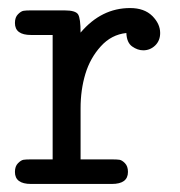

<svg xmlns="http://www.w3.org/2000/svg" viewBox="-20 -457 448 477"><path d="M17.1 -29.8Q17.1 -43.9 24.7 -51.5Q32.2 -59.1 38.6 -60.1Q44.9 -61 57.1 -61H110.8V-370.1H57.1Q17.1 -370.1 17.1 -399.9Q17.1 -414.1 24.7 -421.6Q32.2 -429.2 38.6 -430.2Q44.9 -431.2 57.1 -431.2H140.1Q168 -431.2 174.1 -421.1Q180.2 -411.1 180.2 -376Q231.9 -437 303.2 -437Q338.4 -437 358.2 -417.5Q377.9 -397.9 377.9 -375Q377.9 -356 365.5 -344Q353 -332 335.9 -332Q321.8 -332 308.3 -341.6Q294.9 -351.1 293.9 -375Q256.8 -371.1 230.5 -342Q204.1 -313 192.1 -273.4Q180.2 -233.9 180.2 -188V-61H257.8Q270 -61 276.6 -60.1Q283.2 -59.1 290.5 -51.5Q297.9 -43.9 297.9 -29.8Q297.9 0 257.8 0H57.1Q17.1 0 17.1 -29.8Z"/></svg>

Font: CMU Typewriter Text Variable Width
Style: Medium
Weight: 500
Version: Version 0.7.0